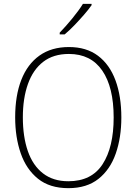

<svg xmlns="http://www.w3.org/2000/svg" viewBox="-20 -970 711 1000"><path d="M612 -358Q612 -254 583 -170.5Q554 -87 493 -38.5Q432 10 336 10Q239 10 178 -39Q117 -88 88 -171.5Q59 -255 59 -359Q59 -472 91 -554Q123 -636 185.5 -680.5Q248 -725 339 -725Q430 -725 490.5 -679.5Q551 -634 581.5 -551.5Q612 -469 612 -358ZM99 -359Q99 -258 125 -183Q151 -108 204 -67Q257 -26 336 -26Q457 -26 514.5 -115Q572 -204 572 -358Q572 -516 512.5 -602.5Q453 -689 339 -689Q258 -689 205 -648Q152 -607 125.5 -532.5Q99 -458 99 -359ZM457 -943Q441 -920 417 -892.5Q393 -865 367 -838Q341 -811 317 -791H291V-800Q323 -833 357 -874.5Q391 -916 412 -950H457Z"/></svg>

Font: Noto Sans Gujarati UI SemiCondensed ExtraLight
Style: Regular
Weight: 200
Width: 4
Designer: Jelle Bosma - Monotype Design Team, Universal Thirst
Foundry: Monotype Imaging Inc.
Version: Version 2.106; ttfautohint (v1.8.4.7-5d5b)